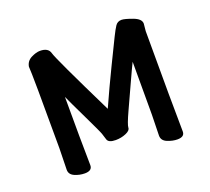

<svg xmlns="http://www.w3.org/2000/svg" viewBox="-95 -618 830 759"><g transform="rotate(-20 319.5 -238.5)"><path d="M141 22Q119 22 98.5 13Q78 4 78 -16L80 -106Q80 -421 77 -450Q81 -473 102 -483.5Q123 -494 139 -494Q174 -494 180.5 -469Q187 -444 313 -187Q348 -265 385.5 -342Q423 -419 436 -445.5Q449 -472 458 -485.5Q467 -499 484 -499Q497 -499 529.5 -487Q562 -475 562 -455L559 -424Q559 -106 561 -1Q561 21 531 21Q511 21 489 12Q467 3 467 -18L469 -106V-328Q458 -306 434.5 -254.5Q411 -203 387.5 -152Q364 -101 364 -89Q364 -77 344 -68.5Q324 -60 301 -60Q271 -60 266 -75.5Q261 -91 258 -101Q255 -111 218.5 -186.5Q182 -262 170 -289Q170 -106 172 -1Q172 22 141 22Z"/></g></svg>

Font: LXGW ZhenKai
Style: Regular
Weight: 400
Designer: LXGW / Fontworks Inc.
Foundry: LXGW / Fontworks Inc.
Version: Version 0.800;June 8, 2025